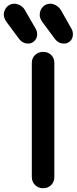

<svg xmlns="http://www.w3.org/2000/svg" viewBox="-88 -984 405 1014"><path d="M140 10Q114 10 97 -7Q80 -24 80 -50V-651Q80 -677 97 -693.5Q114 -710 140 -710Q166 -710 182.5 -693.5Q199 -677 199 -651V-50Q199 -24 182.5 -7Q166 10 140 10ZM57 -754Q32 -755 14 -777L-52 -866Q-61 -878 -64.5 -888.5Q-68 -899 -68 -910Q-66 -931 -52.5 -946.5Q-39 -962 -18 -964Q-2 -966 16 -957Q34 -948 44 -930L100 -833Q109 -818 108 -800Q107 -778 91 -765Q75 -752 57 -754ZM246 -754Q221 -755 203 -777L137 -866Q128 -878 124.5 -888.5Q121 -899 122 -910Q123 -931 137 -946.5Q151 -962 172 -964Q188 -966 205.5 -957Q223 -948 234 -930L289 -833Q298 -818 297 -800Q296 -778 280.5 -765Q265 -752 246 -754Z"/></svg>

Font: National Park SemiBold
Style: Regular
Weight: 600
Designer: Andrea Herstowski, Ben Hoepner
Version: Version 1.009